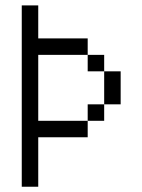

<svg xmlns="http://www.w3.org/2000/svg" viewBox="-20 -708 540 728"><path d="M62.5 -687.5V0H125V-187.5H312.5V-250H125Q125 -250 125 -500H312.5V-437.5H375Q375 -437.5 375 -312.5H312.5V-250H375V-312.5H437.5Q437.5 -312.5 437.5 -437.5H375V-500H312.5V-562.5H125Q125 -562.5 125 -687.5Z"/></svg>

Font: UnifontExMono
Style: Regular
Weight: 500
Version: Version 15.0.06